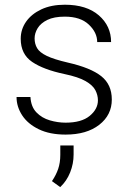

<svg xmlns="http://www.w3.org/2000/svg" viewBox="-20 -558 547 810"><path d="M393.1 -134.8Q393.1 -156.7 382.3 -177.5Q371.6 -198.2 341.1 -215.8Q310.5 -233.4 252 -245.6Q163.6 -264.2 115.5 -296.9Q67.4 -329.6 67.4 -394.5Q67.4 -434.1 90.1 -466.6Q112.8 -499 154.5 -518.6Q196.3 -538.1 253.4 -538.1Q345.2 -538.1 397 -493.2Q448.7 -448.2 448.7 -380.4H390.1Q390.1 -420.9 354.7 -454.3Q319.3 -487.8 253.4 -487.8Q208 -487.8 179.9 -474.1Q151.9 -460.4 138.9 -439.2Q126 -418 126 -396Q126 -373 136.5 -355Q147 -336.9 177.2 -322.3Q207.5 -307.6 266.6 -293.9Q362.8 -272 407.2 -236.6Q451.7 -201.2 451.7 -138.2Q451.7 -72.8 398.7 -31.5Q345.7 9.8 256.8 9.8Q189.9 9.8 143.6 -12.7Q97.2 -35.2 73.5 -71.5Q49.8 -107.9 49.8 -148.9H108.4Q110.8 -107.4 133.8 -83.7Q156.7 -60.1 190.2 -50.3Q223.6 -40.5 256.8 -40.5Q323.7 -40.5 358.4 -69.1Q393.1 -97.7 393.1 -134.8ZM290.5 55.7V94.2Q290.5 132.8 275.9 169.4Q261.2 206.1 233.9 231.4L199.2 206.1Q216.8 180.2 225.6 154.1Q234.4 127.9 234.4 95.2V55.7Z"/></svg>

Font: Vazirmatn RD FD ExtraLight
Style: Regular
Weight: 200
Designer: Saber Rastikerdar
Foundry: Saber Rastikerdar
Version: Version 33.003